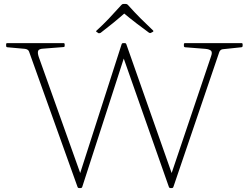

<svg xmlns="http://www.w3.org/2000/svg" viewBox="-20 -951 1253 971"><path d="M380 0Q374 0 372 -6L127 -690Q125 -696 119.5 -699.5Q114 -703 106 -704L17 -712Q11 -713 11 -719V-727Q11 -733 17 -733H301Q307 -733 307 -727V-719Q307 -713 301 -713L199 -705Q177 -704 173 -694Q169 -684 176 -663L397 -44L375 -43L595 -727Q597 -733 603 -733H611Q617 -733 619 -727L859 -45L837 -43L1047 -665Q1055 -686 1047.5 -694Q1040 -702 1018 -704L916 -712Q910 -713 910 -719V-727Q910 -733 916 -733H1201Q1207 -733 1207 -727V-719Q1207 -713 1201 -712L1106 -702Q1099 -701 1094.5 -696.5Q1090 -692 1088 -685L857 -6Q855 0 849 0H842Q836 0 834 -6L597 -680H614L396 -6Q394 0 388 0ZM469 -789Q464 -792 468 -796Q500 -825 530 -856.5Q560 -888 594 -926Q598 -931 604 -931H616Q622 -931 626 -927Q661 -888 692 -857Q723 -826 754 -797Q758 -793 753 -790Q751 -789 748.5 -787.5Q746 -786 743 -785Q739 -782 733 -786Q704 -807 669.5 -833.5Q635 -860 599 -890H617Q583 -860 550.5 -833.5Q518 -807 489 -785Q483 -782 478 -783Q476 -785 473.5 -786.5Q471 -788 469 -789Z"/></svg>

Font: Hahmlet Thin
Style: Regular
Weight: 250
Version: Version 1.002